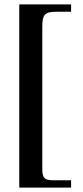

<svg xmlns="http://www.w3.org/2000/svg" viewBox="-20 -698 373 867"><path d="M301 149V116H221C180 116 171 106 171 63V-575C171 -634 182 -645 238 -645H301V-678H67V149Z"/></svg>

Font: STIXGeneral
Style: Bold
Weight: 700
Designer: MicroPress Inc., with final additions and corrections provided by Coen Hoffman, Elsevier (retired)
Version: Version 1.1.0